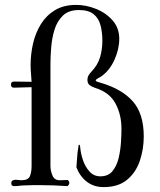

<svg xmlns="http://www.w3.org/2000/svg" viewBox="-20 -771 655 784"><path d="M567 -214Q567 -162 551 -114.5Q535 -67 499 -37Q463 -7 403 -7Q363 -7 334.5 -29Q306 -51 292 -88Q294 -108 295 -128.5Q296 -149 300 -170Q300 -172 300.5 -176Q301 -180 304 -180Q306 -180 307 -173.5Q308 -167 308 -165Q310 -143 319 -116.5Q328 -90 345.5 -70.5Q363 -51 390 -51Q422 -51 439.5 -72.5Q457 -94 464.5 -126Q472 -158 474 -190.5Q476 -223 476 -245Q476 -303 451.5 -348.5Q427 -394 369 -412Q356 -416 346.5 -423Q337 -430 337 -445Q337 -455 341.5 -463Q346 -471 353 -478Q379 -505 388.5 -537Q398 -569 398 -605Q398 -639 390.5 -667.5Q383 -696 362.5 -713Q342 -730 302 -730Q260 -730 236.5 -707Q213 -684 202.5 -649.5Q192 -615 189 -577Q186 -539 186 -509V-93Q186 -75 194 -55Q202 -35 224 -35Q232 -35 240 -35.5Q248 -36 256 -36Q263 -32 263 -23Q263 -17 255 -11Q228 -13 200.5 -14Q173 -15 146 -15Q130 -15 114 -15Q98 -15 82 -14Q71 -14 60 -12.5Q49 -11 38 -11Q26 -11 26 -22Q26 -31 31.5 -34Q37 -37 44 -37Q50 -37 55.5 -36Q61 -35 67 -35Q96 -35 102.5 -52.5Q109 -70 109 -93V-415Q91 -415 73 -414Q55 -413 37 -413Q25 -413 25 -425Q25 -433 28.5 -435.5Q32 -438 39 -438Q56 -438 74 -437.5Q92 -437 109 -437Q108 -454 106.5 -471.5Q105 -489 105 -506Q105 -550 115 -593.5Q125 -637 147 -672.5Q169 -708 204.5 -729.5Q240 -751 291 -751Q331 -751 371.5 -735Q412 -719 439.5 -688Q467 -657 467 -612Q467 -570 447 -526Q427 -482 392 -458Q388 -456 379.5 -451Q371 -446 371 -443Q371 -439 379 -436.5Q387 -434 391 -433Q477 -408 522 -357.5Q567 -307 567 -214Z"/></svg>

Font: Kaisei HarunoUmi
Style: Regular
Weight: 400
Designer: Font-Kai, 金井和夫
Foundry: KAZUO KANAI
Version: Version 5.003